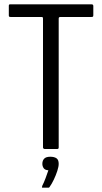

<svg xmlns="http://www.w3.org/2000/svg" viewBox="-20 -693 475 893"><path d="M188 0Q185 0 182.5 -2Q180 -4 180 -7V-606Q180 -611 178.5 -612.5Q177 -614 173 -614H30Q25 -614 23 -615.5Q21 -617 21 -621V-666Q21 -670 22.5 -671.5Q24 -673 29 -673H404Q410 -673 412 -671Q414 -669 414 -665V-622Q414 -617 412 -615.5Q410 -614 404 -614H262Q257 -614 255 -612.5Q253 -611 253 -606V-7Q253 0 246 0ZM253 69Q253 82 246.5 102Q240 122 230.5 142Q221 162 211 176Q209 180 206 180Q201 180 192 180Q183 180 177 180Q175 179 175 178Q175 177 177 170Q184 157 192 135.5Q200 114 205 99Q189 98 183 89Q177 80 177 69Q177 54 185.5 45Q194 36 214 36Q232 36 242.5 43Q253 50 253 69Z"/></svg>

Font: Glory
Style: Regular
Weight: 400
Designer: Robert Leuschke
Foundry: Robert Leuschke
Version: Version 1.011